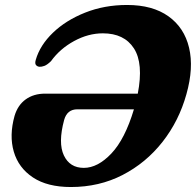

<svg xmlns="http://www.w3.org/2000/svg" viewBox="-20 -736 788 772"><path d="M38.5 -270Q51.5 -313.5 83.5 -336.5Q115.5 -359.5 161.5 -359.5H534Q557.5 -481 518.5 -541.5Q479.5 -602 393.5 -602Q335 -602 278 -571Q221 -540 185 -490Q169.5 -475 158.2 -471Q147 -467 138.5 -467.5Q129.5 -468.5 124.5 -474.8Q119.5 -481 124 -496Q141 -554.5 193 -604.5Q245 -654.5 322.2 -685.2Q399.5 -716 491 -716Q593.5 -716 657.2 -670.5Q721 -625 740.2 -544.2Q759.5 -463.5 729.5 -357Q699.5 -249.5 633.2 -165.2Q567 -81 473 -32.5Q379 16 265 16Q170.5 16 112.5 -22.5Q54.5 -61 35.5 -126Q16.5 -191 38.5 -270ZM317 -61Q373 -61 427.8 -118.8Q482.5 -176.5 518.5 -296.5H291Q250 -296.5 238 -254Q213 -161.5 236.8 -111.2Q260.5 -61 317 -61Z"/></svg>

Font: Fraunces 9pt S050
Style: Bold Italic
Weight: 700
Italic angle: -16°
Version: Version 1.000; ttfautohint (v1.8.3)